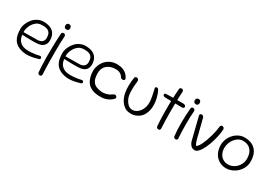

<svg xmlns="http://www.w3.org/2000/svg" viewBox="19 -1561 3719 2644"><g transform="rotate(30 1878.5 -238.5)"><path d="M252 10Q186 -1 145.5 -27Q105 -53 84 -89Q63 -125 56 -166.5Q49 -208 49 -248Q48 -289 65.5 -334Q83 -379 115.5 -417.5Q148 -456 195 -478Q242 -500 300 -496Q359 -492 395 -473.5Q431 -455 450 -428Q469 -401 475.5 -372Q482 -343 482 -317Q481 -266 455 -235.5Q429 -205 379 -195Q363 -192 337 -190.5Q311 -189 281 -189Q251 -189 221.5 -189.5Q192 -190 167 -191Q142 -192 127 -192.5Q112 -193 112 -193Q114 -156 131.5 -123Q149 -90 182.5 -69Q216 -48 264 -44Q300 -41 335.5 -43.5Q371 -46 400 -50.5Q429 -55 445.5 -59Q462 -63 462 -63Q462 -63 466 -63.5Q470 -64 475.5 -64Q481 -64 486 -60.5Q491 -57 494 -48Q498 -40 496.5 -35Q495 -30 492 -26.5Q489 -23 486.5 -21.5Q484 -20 484 -20Q484 -20 462.5 -13.5Q441 -7 406 1Q371 9 330.5 12.5Q290 16 252 10ZM109 -233 342 -236Q342 -236 350.5 -237.5Q359 -239 371.5 -243Q384 -247 396.5 -256.5Q409 -266 417.5 -282Q426 -298 426 -324Q426 -366 411.5 -394Q397 -422 363.5 -435Q330 -448 271 -444Q228 -442 196 -418.5Q164 -395 143.5 -361Q123 -327 114.5 -292.5Q106 -258 109 -233Z M598 172Q589 171 583 167.5Q577 164 573 159.5Q569 155 567.5 151.5Q566 148 566 148Q562 104 559 43.5Q556 -17 555.5 -87Q555 -157 556 -227Q557 -297 559.5 -361Q562 -425 566 -474Q566 -474 566.5 -477.5Q567 -481 570 -486Q573 -491 579.5 -494.5Q586 -498 597 -497Q608 -497 614 -492.5Q620 -488 623 -481.5Q626 -475 627 -470.5Q628 -466 628 -466Q624 -426 622.5 -367Q621 -308 620.5 -239.5Q620 -171 621 -100.5Q622 -30 623.5 34Q625 98 628 146Q628 146 627 150Q626 154 623.5 159Q621 164 615 168Q609 172 598 172ZM600 -559Q580 -559 570.5 -571Q561 -583 561 -600Q561 -619 570.5 -630.5Q580 -642 600 -642Q620 -642 629.5 -629.5Q639 -617 639 -600Q639 -589 635.5 -579.5Q632 -570 623.5 -564.5Q615 -559 600 -559Z M919 10Q853 -1 812.5 -27Q772 -53 751 -89Q730 -125 723 -166.5Q716 -208 716 -248Q715 -289 732.5 -334Q750 -379 782.5 -417.5Q815 -456 862 -478Q909 -500 967 -496Q1026 -492 1062 -473.5Q1098 -455 1117 -428Q1136 -401 1142.5 -372Q1149 -343 1149 -317Q1148 -266 1122 -235.5Q1096 -205 1046 -195Q1030 -192 1004 -190.5Q978 -189 948 -189Q918 -189 888.5 -189.5Q859 -190 834 -191Q809 -192 794 -192.5Q779 -193 779 -193Q781 -156 798.5 -123Q816 -90 849.5 -69Q883 -48 931 -44Q967 -41 1002.5 -43.5Q1038 -46 1067 -50.5Q1096 -55 1112.5 -59Q1129 -63 1129 -63Q1129 -63 1133 -63.5Q1137 -64 1142.5 -64Q1148 -64 1153 -60.5Q1158 -57 1161 -48Q1165 -40 1163.5 -35Q1162 -30 1159 -26.5Q1156 -23 1153.5 -21.5Q1151 -20 1151 -20Q1151 -20 1129.5 -13.5Q1108 -7 1073 1Q1038 9 997.5 12.5Q957 16 919 10ZM776 -233 1009 -236Q1009 -236 1017.5 -237.5Q1026 -239 1038.5 -243Q1051 -247 1063.5 -256.5Q1076 -266 1084.5 -282Q1093 -298 1093 -324Q1093 -366 1078.5 -394Q1064 -422 1030.5 -435Q997 -448 938 -444Q895 -442 863 -418.5Q831 -395 810.5 -361Q790 -327 781.5 -292.5Q773 -258 776 -233Z M1440 9Q1358 4 1308 -26.5Q1258 -57 1234 -108.5Q1210 -160 1205 -225Q1201 -277 1216.5 -325.5Q1232 -374 1264.5 -412.5Q1297 -451 1344 -473.5Q1391 -496 1451 -495Q1499 -495 1533 -483Q1567 -471 1589.5 -453Q1612 -435 1624.5 -417.5Q1637 -400 1642 -388Q1647 -376 1647 -376Q1647 -376 1647 -372Q1647 -368 1645 -362Q1643 -356 1634 -352Q1625 -347 1615 -347.5Q1605 -348 1598 -351Q1591 -354 1589 -356Q1589 -356 1583 -366.5Q1577 -377 1563.5 -391Q1550 -405 1526.5 -416Q1503 -427 1469 -427Q1432 -428 1396.5 -418Q1361 -408 1332.5 -385.5Q1304 -363 1288 -325.5Q1272 -288 1276 -233Q1279 -170 1300 -133.5Q1321 -97 1357.5 -80.5Q1394 -64 1443 -59Q1481 -56 1512.5 -63.5Q1544 -71 1567.5 -83Q1591 -95 1603.5 -104.5Q1616 -114 1617 -114Q1621 -116 1628 -116.5Q1635 -117 1643 -115Q1651 -113 1658 -104Q1664 -98 1664.5 -91Q1665 -84 1664 -79.5Q1663 -75 1663 -75Q1663 -75 1651 -61.5Q1639 -48 1613 -30.5Q1587 -13 1544.5 -0.5Q1502 12 1440 9Z M1873 -11Q1847 -24 1825 -43.5Q1803 -63 1786.5 -87Q1770 -111 1758 -142Q1746 -173 1739 -209Q1729 -265 1730.5 -325.5Q1732 -386 1742 -450Q1742 -450 1743.5 -454Q1745 -458 1748.5 -462.5Q1752 -467 1759 -470Q1766 -473 1778 -471Q1789 -469 1795 -463Q1801 -457 1803 -451.5Q1805 -446 1806 -441.5Q1807 -437 1807 -437Q1795 -339 1798 -262Q1801 -185 1825 -142Q1842 -110 1862 -89.5Q1882 -69 1904 -61Q1926 -53 1949 -54.5Q1972 -56 1995 -68Q2033 -90 2055 -121.5Q2077 -153 2087 -191Q2097 -229 2095 -270Q2093 -307 2085.5 -348Q2078 -389 2070 -422Q2062 -455 2059 -470Q2059 -470 2059 -472.5Q2059 -475 2060.5 -479Q2062 -483 2065.5 -486.5Q2069 -490 2078 -491Q2087 -493 2094 -489Q2101 -485 2104.5 -481.5Q2108 -478 2108 -478Q2126 -447 2138.5 -407Q2151 -367 2159 -323Q2167 -269 2163.5 -225Q2160 -181 2147.5 -145Q2135 -109 2114 -79Q2095 -54 2068 -35.5Q2041 -17 2009.5 -7.5Q1978 2 1943.5 1.5Q1909 1 1873 -11Z M2387 -1Q2376 -1 2369.5 -4.5Q2363 -8 2359 -13.5Q2355 -19 2353.5 -22.5Q2352 -26 2352 -26Q2348 -69 2345.5 -128Q2343 -187 2342 -253.5Q2341 -320 2342.5 -387Q2344 -454 2347 -515.5Q2350 -577 2354 -626Q2354 -626 2355 -629.5Q2356 -633 2359 -638Q2362 -643 2368.5 -646.5Q2375 -650 2385 -649Q2397 -649 2403 -644Q2409 -639 2412 -633Q2415 -627 2415.5 -622Q2416 -617 2416 -617Q2413 -578 2411 -521Q2409 -464 2408 -398.5Q2407 -333 2407.5 -266Q2408 -199 2410 -137Q2412 -75 2415 -26Q2415 -26 2414 -22.5Q2413 -19 2410.5 -13.5Q2408 -8 2402 -4.5Q2396 -1 2387 -1ZM2521 -426Q2442 -426 2371 -427Q2300 -428 2244 -429Q2244 -429 2239 -430Q2234 -431 2227.5 -433.5Q2221 -436 2216 -441Q2211 -446 2211 -454Q2210 -462 2212.5 -466Q2215 -470 2219 -472Q2223 -474 2225.5 -475Q2228 -476 2228 -476Q2236 -477 2258 -478Q2280 -479 2310.5 -479.5Q2341 -480 2376.5 -480.5Q2412 -481 2448 -481Q2484 -481 2516 -481Q2516 -481 2519.5 -480Q2523 -479 2527.5 -477Q2532 -475 2537 -471.5Q2542 -468 2545 -463Q2548 -458 2548 -451Q2548 -442 2543.5 -436.5Q2539 -431 2534 -429Q2529 -427 2525 -426.5Q2521 -426 2521 -426Z M2657 -1Q2648 -1 2642 -4.5Q2636 -8 2632 -13Q2628 -18 2626.5 -21.5Q2625 -25 2625 -25Q2619 -79 2616.5 -133Q2614 -187 2614 -242.5Q2614 -298 2617 -355.5Q2620 -413 2625 -474Q2625 -474 2625.5 -477.5Q2626 -481 2629 -486Q2632 -491 2638.5 -494.5Q2645 -498 2656 -497Q2667 -497 2673 -492.5Q2679 -488 2682 -481.5Q2685 -475 2686 -470.5Q2687 -466 2687 -466Q2683 -415 2681 -363Q2679 -311 2679 -256.5Q2679 -202 2681 -144.5Q2683 -87 2687 -26Q2687 -26 2686 -22Q2685 -18 2682.5 -13.5Q2680 -9 2674 -5Q2668 -1 2657 -1ZM2659 -559Q2639 -559 2629.5 -571Q2620 -583 2620 -600Q2620 -619 2629.5 -630.5Q2639 -642 2659 -642Q2679 -642 2688.5 -629.5Q2698 -617 2698 -600Q2698 -589 2694.5 -579.5Q2691 -570 2682.5 -564.5Q2674 -559 2659 -559Z M2955 -2Q2941 -3 2927.5 -8Q2914 -13 2902.5 -24Q2891 -35 2881 -51.5Q2871 -68 2864 -90L2775 -447Q2775 -447 2774.5 -451Q2774 -455 2775 -460.5Q2776 -466 2781 -470.5Q2786 -475 2796 -477Q2807 -479 2814.5 -476Q2822 -473 2826.5 -468Q2831 -463 2834 -459Q2837 -455 2837 -455L2900 -207Q2912 -152 2925 -114.5Q2938 -77 2950 -66Q2965 -67 2988 -102Q3011 -137 3039 -211Q3056 -259 3068 -303Q3080 -347 3087.5 -386Q3095 -425 3098 -456Q3098 -456 3099 -460.5Q3100 -465 3103 -470.5Q3106 -476 3112.5 -479.5Q3119 -483 3131 -482Q3143 -481 3149 -475Q3155 -469 3157.5 -462.5Q3160 -456 3160.5 -451Q3161 -446 3161 -446Q3159 -415 3154.5 -383Q3150 -351 3142.5 -319.5Q3135 -288 3126 -256.5Q3117 -225 3106 -194Q3080 -125 3054 -81.5Q3028 -38 3003 -18.5Q2978 1 2955 -2Z M3458 -3Q3408 -3 3367 -22Q3326 -41 3297 -73.5Q3268 -106 3252.5 -149.5Q3237 -193 3237 -243Q3237 -293 3255.5 -339.5Q3274 -386 3307 -422Q3340 -458 3383.5 -479Q3427 -500 3477 -500Q3527 -500 3569.5 -485Q3612 -470 3643.5 -439.5Q3675 -409 3692 -361.5Q3709 -314 3709 -250Q3709 -200 3689 -155.5Q3669 -111 3633.5 -77Q3598 -43 3553 -23Q3508 -3 3458 -3ZM3458 -62Q3495 -62 3529 -77.5Q3563 -93 3589 -120Q3615 -147 3630.5 -182Q3646 -217 3646 -257Q3646 -323 3624 -365.5Q3602 -408 3564.5 -428.5Q3527 -449 3478 -449Q3441 -449 3408.5 -431Q3376 -413 3352 -382.5Q3328 -352 3314 -314Q3300 -276 3300 -238Q3300 -186 3319.5 -146Q3339 -106 3375 -84Q3411 -62 3458 -62Z"/></g></svg>

Font: Sour Gummy Black ExtraLight
Style: Regular
Weight: 250
Version: Version 1.000